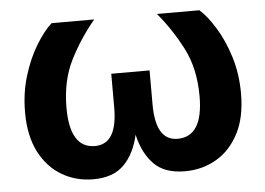

<svg xmlns="http://www.w3.org/2000/svg" viewBox="-44 -603 921 668"><g transform="rotate(-5 416.5 -269.0)"><path d="M256.3 7.8Q196.3 7.8 147 -21Q97.7 -49.8 68.6 -106.2Q39.6 -162.6 39.6 -244.6Q39.6 -312.5 57.9 -371.8Q76.2 -431.2 103.8 -476.3Q131.3 -521.5 158.7 -545.9H307.6Q256.3 -484.9 220.5 -413.8Q184.6 -342.8 184.6 -248Q184.6 -106.9 272 -106.9Q350.1 -106.9 350.1 -233.9V-352.5H483.9V-233.9Q483.9 -106.9 560.5 -106.9Q649.4 -106.9 649.4 -248Q649.4 -344.2 612.8 -415.5Q576.2 -486.8 526.4 -545.9H674.8Q701.7 -522 729.2 -477.3Q756.8 -432.6 775.4 -373Q793.9 -313.5 793.9 -244.6Q793.9 -162.1 764.9 -106Q735.8 -49.8 686.5 -21Q637.2 7.8 576.2 7.8Q505.4 7.8 468 -30.5Q430.7 -68.8 416 -133.8Q401.4 -68.4 363.8 -30.3Q326.2 7.8 256.3 7.8Z"/></g></svg>

Font: Inter-Bold
Style: Bold
Weight: 700
Designer: Rasmus Andersson
Foundry: rsms
Version: Version 4.000;git-a52131595